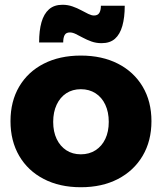

<svg xmlns="http://www.w3.org/2000/svg" viewBox="-20 -779 678 805"><path d="M319 -546Q408 -546 474.5 -512Q541 -478 578 -416Q615 -354 615 -271Q615 -188 578 -125.5Q541 -63 474.5 -28.5Q408 6 319 6Q230 6 163.5 -28.5Q97 -63 60.5 -125.5Q24 -188 24 -271Q24 -354 60.5 -416Q97 -478 163.5 -512Q230 -546 319 -546ZM319 -405Q284 -405 258 -388Q232 -371 217.5 -340Q203 -309 203 -268Q203 -227 217.5 -196.5Q232 -166 258 -149Q284 -132 319 -132Q354 -132 380.5 -149Q407 -166 421.5 -196.5Q436 -227 436 -268Q436 -309 421.5 -340Q407 -371 380.5 -388Q354 -405 319 -405ZM503 -755Q503 -706 493 -670.5Q483 -635 462 -616.5Q441 -598 406 -598Q383 -598 363.5 -605Q344 -612 327.5 -621Q311 -630 297.5 -636.5Q284 -643 273 -643Q257 -643 251 -632Q245 -621 245 -601H144Q144 -651 154 -686Q164 -721 185.5 -740Q207 -759 242 -759Q264 -759 284 -752Q304 -745 320.5 -736Q337 -727 350.5 -720.5Q364 -714 374 -714Q390 -714 396.5 -725Q403 -736 403 -755Z"/></svg>

Font: Alexandria
Style: Bold
Weight: 700
Designer: Mohamed Gaber
Foundry: Kief Type Foundry
Version: Version 5.100